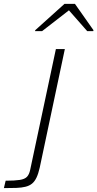

<svg xmlns="http://www.w3.org/2000/svg" viewBox="-121 -762 500 986"><path d="M-101 204 -92 166Q-45 166 -19.5 162Q6 158 17.5 146Q29 134 34 110L166 -510H212L83 99Q76 130 66.5 150Q57 170 43.5 181Q30 192 10 197Q-10 202 -37 203Q-64 204 -101 204ZM59 -602 60 -607 210 -742H264L359 -607L358 -602H327L233 -709L95 -602Z"/></svg>

Font: Saira Expanded ExtraLight
Style: Italic
Weight: 250
Width: 7
Italic angle: -12°
Designer: Hector Gatti with collaboration of the Omnibus-Type team
Foundry: Omnibus-Type
Version: Version 1.101